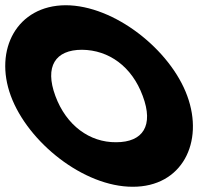

<svg xmlns="http://www.w3.org/2000/svg" viewBox="-174 -648 830 733"><path d="M-132.7 -282C-198 -459 -109 -627 76.4 -628C263.2 -628 477.2 -457 540.8 -282C606 -105 521.1 66 332 65C145.2 65 -67.5 -105 -132.7 -282ZM37.3 -282C78.9 -169 168.4 -104 269.3 -105C371.6 -105 413.8 -168 370.8 -282C329.5 -394 241.8 -457 139.1 -458C36.8 -458 -4 -394 37.3 -282Z"/></svg>

Font: Nordica Plus
Style: NordicaClassicBkExtOpObl
Weight: 900
Version: Version 1.01